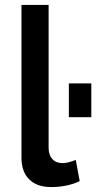

<svg xmlns="http://www.w3.org/2000/svg" viewBox="-20 -750 407 778"><path d="M67 -111V-730H177V-151Q177 -122 192 -105.5Q207 -89 234 -89Q255 -89 287 -102L303 -16Q252 8 187 8Q130 8 98.5 -23Q67 -54 67 -111ZM350 -275H259V-412H350Z"/></svg>

Font: Raleway
Style: Regular
Weight: 600
Designer: Matt McInerney, Pablo Impallari, Rodrigo Fuenzalida
Foundry: Matt McInerney, Pablo Impallari, Rodrigo Fuenzalida
Version: Version 1.000;PS 001.001;hotconv 1.0.56; ttfautohint (v1.5)